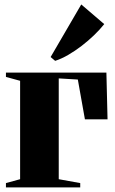

<svg xmlns="http://www.w3.org/2000/svg" viewBox="-20 -820 504 840"><path d="M6 0V-19L68 -36V-466.5L6 -483.5V-502.5H445.5L450.5 -298H351.5L320.5 -472L237 -477V-36L331 -19V0ZM221 -554 201.5 -570.5 335.5 -800.5 436 -714.5Q416.5 -690 391 -665.5Q365.5 -641 336.8 -619Q308 -597 278.8 -580Q249.5 -563 222 -554Z"/></svg>

Font: Merriweather 144pt Black
Style: Regular
Weight: 900
Version: Version 2.100